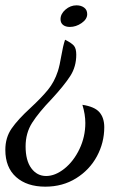

<svg xmlns="http://www.w3.org/2000/svg" viewBox="-61 -420 518 720"><path d="M166 -348Q166 -368 184.5 -384Q203 -400 226 -400Q243 -400 254.5 -391.5Q266 -383 266 -367Q266 -348 245 -333.5Q224 -319 201 -319Q185 -319 175.5 -326.5Q166 -334 166 -348ZM-41 142Q-41 96 -17.5 62Q6 28 53 -15Q95 -54 119 -83.5Q143 -113 156 -153Q163 -175 169 -211Q175 -247 183 -271Q209 -258 217 -247.5Q225 -237 225 -215Q225 -170 202.5 -135Q180 -100 133 -49Q84 2 59.5 40.5Q35 79 35 129Q35 182 56.5 211Q78 240 112 240Q146 240 180.5 212.5Q215 185 237 139Q259 93 259 41Q259 9 248 -27Q294 -20 312 1Q330 22 330 57Q330 115 302.5 166Q275 217 224.5 248.5Q174 280 109 280Q40 280 -0.5 244Q-41 208 -41 142Z"/></svg>

Font: Dancing Script
Style: Bold
Weight: 700
Designer: Pablo Impallari
Foundry: Pablo Impallari
Version: Version 2.000